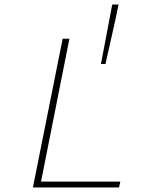

<svg xmlns="http://www.w3.org/2000/svg" viewBox="-20 -832 640 852"><path d="M126 0 258 -660H288L162 -26H514L508 0ZM428 -548 478 -812H506L492 -744L448 -548Z"/></svg>

Font: Source Code Pro ExtraLight ExtraLight
Style: Italic
Weight: 250
Italic angle: -11°
Monospace: yes
Version: Version 1.016;hotconv 1.0.116;makeotfexe 2.5.65601